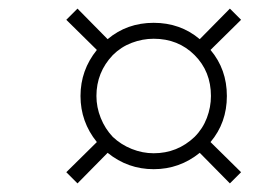

<svg xmlns="http://www.w3.org/2000/svg" viewBox="-20 -475 600 446"><path d="M507 -252Q507 -190 469 -145L540 -75L514 -49L444 -120Q397 -82 337 -82Q277 -82 230 -120L160 -49L134 -75L205 -145Q167 -192 167 -252Q167 -312 205 -359L134 -429L160 -455L230 -384Q275 -422 337 -422Q399 -422 444 -384L514 -455L540 -429L469 -359Q507 -314 507 -252ZM337 -119Q392 -119 432 -157Q451 -176 460.5 -201Q470 -226 470 -252Q470 -309 432 -347Q394 -385 337 -385Q311 -385 286 -375.5Q261 -366 242 -347Q204 -307 204 -252Q204 -226 214 -201Q224 -176 242 -157Q261 -139 286 -129Q311 -119 337 -119Z"/></svg>

Font: Cairo ExtraLight
Style: Italic
Weight: 275
Italic angle: -13°
Designer: Mohamed Gaber, Accademia di Belle Arti di Urbino and others
Foundry: Kief Type Foundry, Accademia di Belle Arti di Urbino and others
Version: Version 3.011